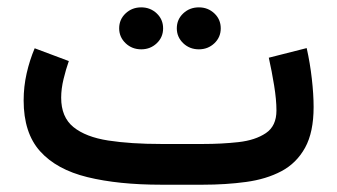

<svg xmlns="http://www.w3.org/2000/svg" viewBox="-20 -507 925 527"><path d="M536.1 0H422.9Q304.7 0 220 -20.8Q135.3 -41.5 90.1 -91.8Q44.9 -142.1 44.9 -231.4Q44.9 -269.5 53.2 -305.9Q61.5 -342.3 75.2 -374.5L168.9 -339.4Q161.1 -317.4 154.5 -290.3Q147.9 -263.2 147.9 -238.8Q147.9 -185.5 181.6 -158.2Q215.3 -130.9 277.1 -121.3Q338.9 -111.8 422.9 -111.8H537.1Q588.4 -111.8 634.5 -116.9Q680.7 -122.1 709.7 -141.6Q738.8 -161.1 738.8 -203.6Q738.8 -233.4 732.4 -272.5Q726.1 -311.5 717.8 -348.6L821.8 -375Q831.1 -333.5 835.9 -290.8Q840.8 -248 840.8 -213.4Q840.8 -144 817.4 -101.6Q793.9 -59.1 752.4 -37.1Q710.9 -15.1 655.5 -7.6Q600.1 0 536.1 0ZM465.3 -429.2Q465.3 -453.6 482.9 -470.2Q500.5 -486.8 525.9 -486.8Q550.8 -486.8 568.4 -470.2Q585.9 -453.6 585.9 -429.2Q585.9 -404.8 568.4 -388.2Q550.8 -371.6 525.9 -371.6Q500.5 -371.6 482.9 -388.4Q465.3 -405.3 465.3 -429.2ZM307.1 -429.2Q307.1 -453.6 324.7 -470.2Q342.3 -486.8 367.7 -486.8Q392.6 -486.8 410.2 -470.2Q427.7 -453.6 427.7 -429.2Q427.7 -404.8 410.2 -388.2Q392.6 -371.6 367.7 -371.6Q342.3 -371.6 324.7 -388.4Q307.1 -405.3 307.1 -429.2Z"/></svg>

Font: Vazirmatn RD Medium
Style: Regular
Weight: 500
Designer: Saber Rastikerdar
Foundry: Saber Rastikerdar
Version: Version 33.003